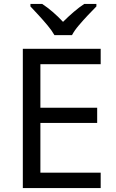

<svg xmlns="http://www.w3.org/2000/svg" viewBox="-20 -964 596 984"><path d="M496 0H97V-714H496V-635H187V-412H478V-334H187V-79H496ZM259 -784Q246 -807 224 -833.5Q202 -860 178 -886Q154 -912 136 -931V-944H196Q222 -927 250 -903Q278 -879 303 -852Q330 -879 358 -903Q386 -927 412 -944H474V-931Q455 -912 430.5 -886Q406 -860 383.5 -833.5Q361 -807 349 -784Z"/></svg>

Font: Noto Sans Myanmar
Style: Regular
Weight: 400
Designer: Monotype Design Team
Foundry: Monotype Imaging Inc.
Version: Version 2.107